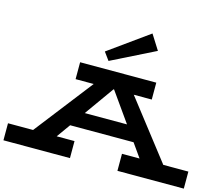

<svg xmlns="http://www.w3.org/2000/svg" viewBox="-144 -1202 1612 1383"><g transform="rotate(15 662.5 -510.5)"><path d="M1335 -127V0H840V-127H971L899 -229H426L353 -127H486V0H-10V-127H177L513 -560H378V-686H946V-560H812L1148 -127ZM820 -341 665 -560H661L505 -341ZM573 -748 898 -910 828 -1021 530 -807Z"/></g></svg>

Font: BioRhyme Expanded ExtraBold
Style: Regular
Weight: 800
Width: 7
Designer: Aoife Mooney
Foundry: Aoife Mooney Type
Version: Version 1.000